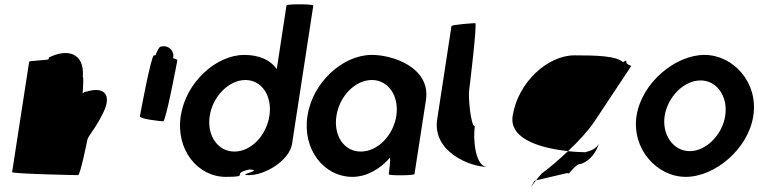

<svg xmlns="http://www.w3.org/2000/svg" viewBox="-20 -810 3507 888"><path d="M36 -14C35 -6 331 0 341 0C351 0 382 -152 383 -159C387 -184 419 -209 458 -290C498 -371 463 -412 379 -386C373 -386 368 -383 362 -378C365 -416 367 -454 363 -454C372 -568 289 -586 206 -544L205 -536C203 -532 116 -529 115 -525Z M627 -272C625 -260 722 -249 735 -249C747 -249 798 -518 800 -530C801 -534 793 -538 780 -541C782 -548 783 -556 780 -564C774 -588 747 -602 723 -594C717 -594 708 -578 699 -554H692C679 -554 629 -284 627 -272Z M816 -274C792 -118 894 8 1024 8C1144 8 1042 -6 1133 -26C1206 -23 1065 0 1133 0C1204 0 1319 -66 1331 -146L1429 -784C1430 -792 1306 -792 1305 -785L1260 -490C1232 -532 1179 -556 1110 -556C980 -556 840 -430 816 -274ZM950 -274C964 -366 1040 -440 1115 -440C1191 -440 1240 -366 1226 -274C1212 -184 1142 -109 1064 -109C987 -109 936 -184 950 -274Z M1402 -274C1378 -118 1479 8 1610 8C1675 8 1738 -28 1783 -80C1788 -76 1778 -4 1778 -4C1777 3 1896 2 1897 -5L1950 -347C1973 -500 1791 -558 1696 -556C1565 -554 1426 -430 1402 -274ZM1536 -274C1550 -366 1623 -440 1700 -440C1776 -440 1827 -366 1813 -274C1799 -184 1727 -109 1649 -109C1570 -109 1522 -184 1536 -274Z M2002 -258C1979 -108 2154 -38 2234 -38C2178 -38 2167 -167 2176 -226C2157 -227 2145 -361 2150 -394C2151 -401 2188 -703 2178 -703C2168 -703 2069 -696 2068 -689Z M2351 -274C2333 -158 2505 -122 2607 -111C2653 -154 2697 -201 2728 -246L2899 -504C2906 -504 2875 -512 2877 -522C2879 -533 2871 -530 2862 -522C2831 -552 2736 -554 2637 -554C2512 -554 2375 -428 2351 -274ZM2452 26C2425 76 2429 62 2459 24ZM2459 24 2605 -10C2611 6 2636 -52 2667 -52C2691 -60 2730 -84 2750 -146C2739 -124 2716 -113 2687 -106C2672 -106 2641 -107 2607 -111C2566 -72 2524 -36 2486 -8C2475 4 2466 15 2459 24Z M2924 -274C2901 -121 3018 8 3152 8C3286 8 3441 -121 3464 -274C3488 -428 3372 -556 3238 -556C3104 -556 2948 -428 2924 -274ZM3054 -274C3068 -362 3143 -438 3220 -438C3297 -438 3348 -362 3334 -274C3321 -188 3247 -111 3170 -111C3093 -111 3041 -188 3054 -274Z"/></svg>

Font: Ampere
Style: SCCndIta
Weight: 400
Version: Version 1